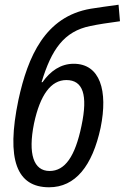

<svg xmlns="http://www.w3.org/2000/svg" viewBox="-20 -783 528 813"><path d="M188 10C299 10 371 -80 406 -242C438 -399 404 -513 292 -513C237 -513 193 -482 160 -435H156C198 -573 250 -650 363 -673C397 -680 436 -686 488 -693L482 -763C438 -757 395 -751 364 -746C171 -713 98 -544 58 -360C5 -106 51 10 188 10ZM190 -59C122 -59 98 -131 124 -260C150 -382 196 -444 261 -444C331 -444 353 -382 325 -250C298 -120 255 -59 190 -59Z"/></svg>

Font: Noto Sans Condensed
Style: Italic
Weight: 400
Width: 3
Italic angle: -12°
Designer: Monotype Design Team
Foundry: Monotype Imaging Inc.
Version: Version 2.013